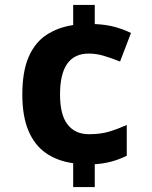

<svg xmlns="http://www.w3.org/2000/svg" viewBox="-20 -744 612 774"><path d="M362 -647Q409 -645 444.5 -635Q480 -625 508 -611L464 -496Q429 -510 398.5 -519Q368 -528 338 -528Q280 -528 251 -487Q222 -446 222 -363Q222 -281 252.5 -242Q283 -203 338 -203Q385 -203 418.5 -213Q452 -223 491 -240V-116Q460 -101 428.5 -92.5Q397 -84 362 -82V10H275V-86Q211 -95 165 -127Q119 -159 94.5 -217.5Q70 -276 70 -362Q70 -456 95.5 -514.5Q121 -573 167.5 -603.5Q214 -634 275 -643V-724H362Z"/></svg>

Font: Noto Sans Nag Mundari
Style: Bold
Weight: 700
Version: Version 1.000